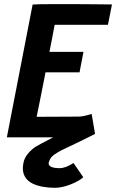

<svg xmlns="http://www.w3.org/2000/svg" viewBox="-20 -666 563 931"><path d="M138.2 -644Q166 -646 238.3 -646H286.1H339.8Q380.9 -646 441.2 -645.3Q501.5 -644.5 515.1 -644.5H522.9Q520 -627.9 513.2 -595.2Q506.3 -562.5 503.4 -545.9H245.1Q241.2 -523.9 232.7 -480.2Q224.1 -436.5 219.7 -414.6H384.8Q381.8 -397.9 375.2 -365Q368.7 -332 365.7 -315.4H200.7Q200.2 -313 199.2 -307.9Q198.2 -302.7 197.8 -300.3Q187 -243.7 173.8 -179Q160.6 -114.3 157.7 -99.6Q191.9 -99.6 259.3 -100.1Q326.7 -100.6 360.8 -100.6Q373 -100.6 388.9 -104Q404.8 -107.4 414.6 -110.4L424.3 -113.8Q426.8 -97.7 432.6 -65.2Q438.5 -32.7 440.9 -16.6Q403.8 2.4 362.1 22.5Q320.3 42.5 299.6 52.2Q278.8 62 258.5 73.7Q238.3 85.4 229.2 96.4Q220.2 107.4 216.3 121.6Q215.8 123 215.8 125.5Q215.8 149.4 269.5 149.4Q297.9 149.4 336.4 124.5Q344.2 135.7 360.1 158.7Q376 181.6 383.8 193.4Q362.8 212.4 321.8 228.5Q280.8 244.6 246.1 244.6Q214.4 244.6 187.7 239.7Q161.1 234.9 138.7 224.4Q116.2 213.9 103.5 194.8Q90.8 175.8 90.8 149.9Q90.8 140.1 93.3 125.5Q98.1 98.6 117.2 77.1Q136.2 55.7 154.3 44.7Q172.4 33.7 220.2 9.3Q231.9 2.9 237.8 0H13.2Q33.7 -107.4 75.7 -322Q117.7 -536.6 138.2 -644Z"/></svg>

Font: Fantasque Sans Mono
Style: Bold Italic
Weight: 700
Italic angle: -11°
Monospace: yes
Designer: Jany Belluz
Version: Version 1.7.1